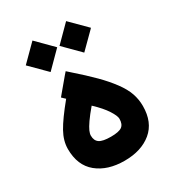

<svg xmlns="http://www.w3.org/2000/svg" viewBox="-168 -776 786 871"><g transform="rotate(-30 225.5 -341.0)"><path d="M231.9 -599.1 314 -681.6 396.5 -599.1Q393.6 -596.2 390.6 -592.8Q384.3 -586.4 356.4 -558.8Q328.6 -531.2 314 -516.6ZM55.2 -599.1 137.7 -681.6 219.7 -599.1 137.7 -516.6ZM151.4 -175.3Q151.4 -148.9 168.7 -137.2Q186 -125.5 228.5 -125.5Q270.5 -125.5 286.4 -137.2Q302.2 -148.9 302.2 -177.2Q302.2 -192.4 282.5 -223.1Q262.7 -253.9 222.7 -291.5Q195.3 -259.3 179.4 -236.3Q163.6 -213.4 157.5 -199.5Q151.4 -185.5 151.4 -175.3ZM228 0Q139.6 0 85.2 -44.4Q30.8 -88.9 30.8 -174.8Q30.8 -217.3 55.2 -261.2Q79.6 -305.2 138.2 -376.5L133.8 -380.4L120.6 -393.1L132.3 -407.2L185.5 -470.7L198.7 -485.8L213.4 -472.7Q272.5 -420.9 309.8 -383.3Q347.2 -345.7 374 -309.6Q400.9 -273.4 412.1 -241.2Q423.3 -209 423.3 -174.3Q423.3 -88.9 369.6 -44.4Q315.9 0 228 0Z"/></g></svg>

Font: Shabnam FD
Style: Bold
Weight: 700
Foundry: DejaVu fonts team - Redesigned by Saber Rastikerdar - Based on Vazir font
Version: Version 5.00;October 20, 2019;FontCreator 12.0.0.2547 64-bit